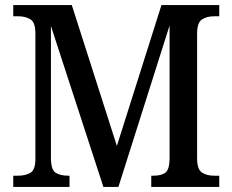

<svg xmlns="http://www.w3.org/2000/svg" viewBox="-20 -734 913 754"><path d="M32 0V-44H51Q80 -44 99.5 -55.5Q119 -67 119 -110V-603Q119 -646 99.5 -658Q80 -670 53 -670H32V-714H262L439 -161L614 -714H841V-670H820Q792 -670 773 -657.5Q754 -645 754 -601V-113Q754 -69 773 -56.5Q792 -44 821 -44H841V0H574V-44H582Q613 -44 629 -55.5Q645 -67 646 -109V-634L445 0H386L180 -632V-115Q180 -68 198 -56Q216 -44 248 -44H253V0Z"/></svg>

Font: Noto Serif Bengali SemiCondensed Medium
Style: Regular
Weight: 500
Width: 4
Designer: Juan Bruce, Universal Thirst, Indian Type Foundry and the Monotype Design Team.
Foundry: Monotype Imaging Inc.
Version: Version 2.003; ttfautohint (v1.8.4.7-5d5b)